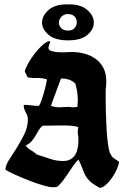

<svg xmlns="http://www.w3.org/2000/svg" viewBox="-20 -906 598 923"><path d="M221 -709Q221 -701 217 -692.5Q213 -684 213 -676Q213 -665 228 -660.5Q243 -656 262 -655Q281 -654 299.5 -655Q318 -656 325 -656Q358 -656 388 -647.5Q418 -639 441 -622Q464 -605 477.5 -578.5Q491 -552 491 -515Q491 -501 489.5 -488Q488 -475 488 -461Q488 -449 488 -424Q488 -399 489 -368Q490 -337 491.5 -303Q493 -269 496 -240Q499 -211 503 -190Q507 -169 513 -163Q518 -151 530 -143.5Q542 -136 552 -129Q552 -117 543 -95.5Q534 -74 520 -53.5Q506 -33 489.5 -18Q473 -3 459 -3Q428 -20 413.5 -33.5Q399 -47 391 -61.5Q383 -76 377 -94Q371 -112 357 -139Q342 -124 330.5 -107Q319 -90 307.5 -72.5Q296 -55 283.5 -38.5Q271 -22 255 -8Q250 -7 244.5 -6.5Q239 -6 234 -6Q217 -6 185 -15.5Q153 -25 118.5 -38.5Q84 -52 53 -66Q22 -80 6 -90Q6 -110 23 -136.5Q40 -163 60 -194.5Q80 -226 97 -261Q114 -296 114 -332Q114 -349 104 -365.5Q94 -382 94 -402Q112 -402 130.5 -399.5Q149 -397 167 -397Q173 -405 179 -422Q185 -439 190.5 -458Q196 -477 200 -495Q204 -513 206 -524Q183 -532 159.5 -531Q136 -530 113 -534L99 -563Q103 -579 116.5 -603Q130 -627 147.5 -649.5Q165 -672 184.5 -689.5Q204 -707 221 -709ZM274 -529Q272 -526 264.5 -505.5Q257 -485 248 -461Q239 -437 232 -417.5Q225 -398 225 -397Q248 -389 271.5 -390.5Q295 -392 318 -392Q321 -390 329 -390Q335 -390 340.5 -391Q346 -392 352 -392Q353 -400 353.5 -407.5Q354 -415 354 -423Q354 -465 342 -504Q328 -518 310.5 -523.5Q293 -529 274 -529ZM182 -300Q171 -289 163.5 -275.5Q156 -262 148 -249Q140 -236 130 -225Q120 -214 104 -207Q108 -199 114.5 -194Q121 -189 128 -184.5Q135 -180 142.5 -175Q150 -170 157 -163Q188 -154 219 -143Q250 -132 283 -132Q305 -132 319.5 -140.5Q334 -149 342 -162.5Q350 -176 353.5 -194Q357 -212 357 -232Q357 -249 354.5 -263Q352 -277 357 -295Q341 -300 321.5 -301.5Q302 -303 282 -303Q262 -303 242.5 -302.5Q223 -302 206 -302Q200 -302 194 -302Q188 -302 182 -300ZM300 -886Q302 -885 304.5 -885Q307 -885 309 -885Q367 -886 398.5 -859Q430 -832 431 -800Q431 -799 431 -798.5Q431 -798 431 -797Q431 -765 400.5 -738.5Q370 -712 308 -712Q244 -712 213.5 -738.5Q183 -765 182 -796Q182 -797 182 -797.5Q182 -798 182 -799Q183 -831 213.5 -858Q244 -885 300 -885ZM308 -839Q287 -838 275.5 -825.5Q264 -813 263 -798Q263 -783 274 -771Q285 -759 308 -759Q328 -759 338.5 -771Q349 -783 349 -798Q350 -813 339.5 -825.5Q329 -838 308 -838Z"/></svg>

Font: CAT Schmalfette Thannhaeuser
Style: Regular
Weight: 700
Designer: Peter Wiegel nach Herbert Thanhaeuser 1939/40
Foundry: CAT-Fonts, Peter Wiegel
Version: Version 1.000